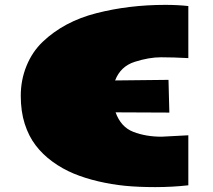

<svg xmlns="http://www.w3.org/2000/svg" viewBox="-20 -743 870 785"><path d="M154.3 -571.8Q241.7 -655.3 374.5 -689.2Q507.3 -723.1 655.8 -723.1Q706.5 -723.1 750 -718.3V-505.4Q687.5 -508.8 638.2 -508.8Q588.9 -508.8 530.8 -490.2Q472.7 -471.7 450.7 -414.1L668.9 -416.5L672.4 -282.7L452.6 -283.7Q474.1 -223.6 525.1 -203.9Q576.2 -184.1 640.6 -184.1Q651.9 -184.1 750 -189.9V14.6Q684.1 22 614.5 22Q544.9 22 490.7 16.6Q436.5 11.2 382.1 -1.5Q327.6 -14.2 281.2 -33.4Q234.9 -52.7 194.3 -82.3Q153.8 -111.8 125.5 -149.2Q97.2 -186.5 81.1 -236.8Q64.9 -287.1 64.9 -351.6Q64.9 -416 88.4 -473.6Q111.8 -531.2 154.3 -571.8Z"/></svg>

Font: Seymour One
Style: Book
Weight: 400
Designer: vernon adams
Foundry: vernon adams
Version: Version 1.000; ttfautohint (v0.93) -l 8 -r 50 -G 200 -x 0 -w